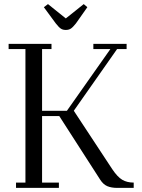

<svg xmlns="http://www.w3.org/2000/svg" viewBox="-20 -916 692 936"><path d="M22 -676.8V-702.1H231V-676.8H185.1V-376H306.2L518.1 -676.8H435.1V-702.1H597.2V-676.8H550.8L339.8 -376L526.9 -91.8Q552.7 -53.2 575.9 -39.6Q599.1 -25.9 631.8 -25.9V0H551.8Q522.9 0 502.9 -8.5Q482.9 -17.1 467.8 -41L269 -350.1H185.1V-25.9H267.1V0H58.1V-25.9H104V-676.8ZM193.8 -880.9 213.9 -896 300.8 -826.2 388.2 -896 405.8 -880.9 350.1 -801.8Q335.4 -783.2 325.4 -776.6Q315.4 -770 300.8 -770Q286.1 -770 276.4 -776.6Q266.6 -783.2 252 -801.8Z"/></svg>

Font: Dehuti Alt
Style: Book
Weight: 400
Version: Version 1.2